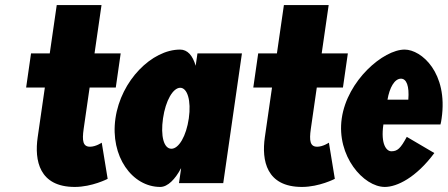

<svg xmlns="http://www.w3.org/2000/svg" viewBox="-20 -724 1770 759"><path d="M176.7 -513H102.7L83.3 -378H157.3L128.9 -181C115.8 -90 134.7 15 275.7 15C344 15 405.6 -17 405.6 -17L382.2 -160C382.2 -160 358.9 -144 335.9 -144C307.9 -144 303.9 -167 310.8 -215L334.3 -378H437.7L457.1 -513H353.7L381.3 -704H204.3Z M436.4 -256C414.8 -106 502.3 15 613.6 15C643.1 15 672.9 -16 695 -58H695.9L687.5 0H862.5L936.4 -513H760.6L753.5 -464C741.7 -505 721 -528 691.9 -528C580.6 -528 458 -406 436.4 -256ZM624.4 -256C634.6 -327 664.2 -377 692.5 -377C720.3 -377 736.6 -327 726.4 -256C716.3 -186 686.8 -136 657.7 -136C627.4 -136 614.3 -186 624.4 -256Z M1074.7 -513H1000.7L981.3 -378H1055.3L1026.9 -181C1013.8 -90 1032.7 15 1173.7 15C1242 15 1303.6 -17 1303.6 -17L1280.2 -160C1280.2 -160 1256.9 -144 1233.9 -144C1205.9 -144 1201.9 -167 1208.8 -215L1232.3 -378H1335.7L1355.1 -513H1251.7L1279.3 -704H1102.3Z M1721.3 -232C1723.2 -238 1724.7 -249 1725.8 -256C1751.7 -436 1646 -528 1579.6 -528C1495.5 -528 1352.6 -406 1331 -256C1309.6 -107 1417.2 15 1501.3 15C1549.4 15 1625 -22 1697 -119L1588.1 -183C1563.3 -137 1551.2 -126 1527.1 -126C1508.1 -126 1484.2 -153 1495.6 -232ZM1511.8 -330C1519.8 -377 1539.4 -413 1565.1 -413C1587 -413 1598.5 -384 1594.1 -330Z"/></svg>

Font: Blink
Style: Obl
Weight: 400
Designer: Mew Too
Foundry: Cannot Into Space Fonts
Version: Version 001.000